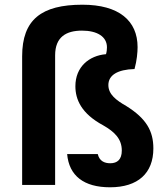

<svg xmlns="http://www.w3.org/2000/svg" viewBox="-20 -785 703 815"><path d="M447 10C566 10 631 -50 631 -155C631 -229 601 -282 516 -335C474 -359 440 -384 440 -424C440 -466 479 -490 551 -492C561 -528 564 -563 564 -585C564 -697 485 -765 330 -765C156 -765 74 -702 74 -546V0H214V-550C214 -629 262 -655 328 -655C392 -655 434 -630 434 -584C434 -576 433 -565 430 -555C358 -549 300 -501 300 -419C300 -363 325 -303 418 -253C467 -225 497 -195 497 -146C497 -108 478 -92 448 -92C424 -92 402 -101 395 -131H265C273 -39 336 10 447 10Z"/></svg>

Font: Kathrein 75 Bold
Style: Regular
Weight: 700
Designer: Lazydogs Typefoundry, based on Open Sans by Ascender Corporation
Foundry: Lazydogs Typefoundry
Version: Version 1.003;PS 001.003;hotconv 1.0.88;makeotf.lib2.5.64775